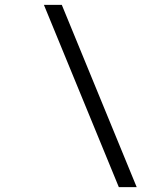

<svg xmlns="http://www.w3.org/2000/svg" viewBox="-20 -730 640 792"><path d="M470.2 42 161.1 -710H234.9L543.9 42Z"/></svg>

Font: Office Code Pro Italic
Style: Regular
Weight: 400
Italic angle: -9°
Designer: Nathan Rutzky & Paul D. Hunt
Foundry: Adobe Systems Incorporated
Version: Version 1.004;PS 001.004;hotconv 1.0.70;makeotf.lib2.5.58329